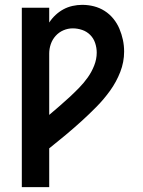

<svg xmlns="http://www.w3.org/2000/svg" viewBox="-20 -562 590 792"><path d="M70 210V-530H183V-469Q194 -486 209 -500Q224 -514 241.5 -523.5Q259 -533 279 -537.5Q299 -542 319 -542Q344 -542 367.5 -536Q391 -530 411.5 -517Q432 -504 447.5 -485Q463 -466 472.5 -443.5Q482 -421 487 -397.5Q492 -374 492 -349Q492 -306 476 -265Q460 -224 434.5 -188.5Q409 -153 378.5 -122Q348 -91 316 -62Q284 -33 250.5 -5Q217 23 183 50V210ZM183 -88Q204 -106 225 -124Q246 -142 266.5 -161Q287 -180 306.5 -200Q326 -220 342 -242.5Q358 -265 368.5 -291.5Q379 -318 379 -345Q379 -365 372.5 -384.5Q366 -404 352 -418Q338 -432 319 -438.5Q300 -445 280 -445Q260 -445 241.5 -437Q223 -429 209.5 -414Q196 -399 189.5 -380Q183 -361 183 -341Z"/></svg>

Font: Lode Term
Style: Bold
Weight: 700
Monospace: yes
Designer: Belleve Invis
Foundry: Belleve Invis
Version: Version 29.2.0